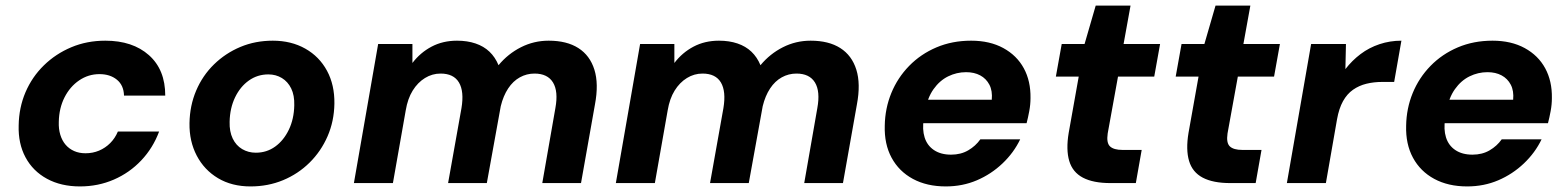

<svg xmlns="http://www.w3.org/2000/svg" viewBox="-20 -657 5627 689"><path d="M267 12Q199 12 148.5 -15.5Q98 -43 71.5 -92.5Q45 -142 47 -207Q48 -271 71.5 -326Q95 -381 137.5 -422.5Q180 -464 236 -487.5Q292 -511 358 -511Q456 -511 514.5 -459Q573 -407 573 -314H425Q424 -351 399.5 -371Q375 -391 337 -391Q297 -391 264 -368.5Q231 -346 211.5 -307.5Q192 -269 191 -220Q190 -194 196.5 -173Q203 -152 215.5 -137.5Q228 -123 246 -115Q264 -107 287 -107Q313 -107 335.5 -116.5Q358 -126 375.5 -143.5Q393 -161 403 -185H551Q529 -126 487 -81.5Q445 -37 388.5 -12.5Q332 12 267 12Z M879 12Q812 12 762.5 -17.5Q713 -47 686 -98.5Q659 -150 660 -215Q661 -278 684 -332Q707 -386 748 -426Q789 -466 842.5 -488.5Q896 -511 959 -511Q1025 -511 1075.5 -482.5Q1126 -454 1153.5 -403Q1181 -352 1180 -285Q1179 -222 1155.5 -168Q1132 -114 1091 -73.5Q1050 -33 996 -10.5Q942 12 879 12ZM898 -109Q937 -109 967.5 -131Q998 -153 1016.5 -191.5Q1035 -230 1036 -279Q1037 -315 1025 -339.5Q1013 -364 991.5 -377Q970 -390 943 -390Q904 -390 873 -368Q842 -346 823.5 -307.5Q805 -269 804 -220Q803 -185 815 -160Q827 -135 849 -122Q871 -109 898 -109Z M1250 0 1337 -499H1460V-431Q1488 -468 1528.5 -489.5Q1569 -511 1620 -511Q1657 -511 1686.5 -501Q1716 -491 1736.5 -471.5Q1757 -452 1769 -423Q1803 -464 1849.5 -487.5Q1896 -511 1949 -511Q2014 -511 2055.5 -484.5Q2097 -458 2113 -407Q2129 -356 2115 -282L2065 0H1926L1973 -269Q1984 -329 1964.5 -361Q1945 -393 1898 -393Q1870 -393 1845.5 -379.5Q1821 -366 1803.5 -339.5Q1786 -313 1777 -276L1727 0H1588L1636 -269Q1646 -329 1627 -361Q1608 -393 1561 -393Q1531 -393 1505 -377Q1479 -361 1461 -332Q1443 -303 1436 -261L1390 0Z M2190 0 2277 -499H2400V-431Q2428 -468 2468.5 -489.5Q2509 -511 2560 -511Q2597 -511 2626.5 -501Q2656 -491 2676.5 -471.5Q2697 -452 2709 -423Q2743 -464 2789.5 -487.5Q2836 -511 2889 -511Q2954 -511 2995.5 -484.5Q3037 -458 3053 -407Q3069 -356 3055 -282L3005 0H2866L2913 -269Q2924 -329 2904.5 -361Q2885 -393 2838 -393Q2810 -393 2785.5 -379.5Q2761 -366 2743.5 -339.5Q2726 -313 2717 -276L2667 0H2528L2576 -269Q2586 -329 2567 -361Q2548 -393 2501 -393Q2471 -393 2445 -377Q2419 -361 2401 -332Q2383 -303 2376 -261L2330 0Z M3374 12Q3306 12 3256 -15Q3206 -42 3179.5 -91Q3153 -140 3155 -206Q3156 -268 3178.5 -323Q3201 -378 3242.5 -420.5Q3284 -463 3340.5 -487Q3397 -511 3465 -511Q3532 -511 3580.5 -484.5Q3629 -458 3654 -412Q3679 -366 3678 -305Q3678 -282 3673.5 -258Q3669 -234 3664 -215H3254L3269 -299H3539Q3542 -331 3530.5 -353Q3519 -375 3497.5 -386.5Q3476 -398 3447 -398Q3413 -398 3382.5 -383Q3352 -368 3330 -337Q3308 -306 3300 -259L3295 -230Q3289 -193 3298 -164Q3307 -135 3331.5 -118.5Q3356 -102 3393 -102Q3428 -102 3454.5 -117.5Q3481 -133 3498 -157H3641Q3618 -109 3577.5 -70.5Q3537 -32 3485.5 -10Q3434 12 3374 12Z M3965 0Q3903 0 3866 -19.5Q3829 -39 3817 -79.5Q3805 -120 3815 -180L3851 -382H3769L3790 -499H3872L3912 -637H4037L4012 -499H4143L4122 -382H3992L3955 -178Q3950 -144 3963.5 -131.5Q3977 -119 4008 -119H4077L4056 0Z M4395 0Q4333 0 4296 -19.5Q4259 -39 4247 -79.5Q4235 -120 4245 -180L4281 -382H4199L4220 -499H4302L4342 -637H4467L4442 -499H4573L4552 -382H4422L4385 -178Q4380 -144 4393.5 -131.5Q4407 -119 4438 -119H4507L4486 0Z M4598 0 4685 -499H4810L4808 -409Q4832 -440 4862.5 -463Q4893 -486 4930.5 -498.5Q4968 -511 5009 -511L4983 -363H4941Q4910 -363 4883.5 -356.5Q4857 -350 4835.5 -335Q4814 -320 4799.5 -294Q4785 -268 4778 -229L4738 0Z M5245 12Q5177 12 5127 -15Q5077 -42 5050.5 -91Q5024 -140 5026 -206Q5027 -268 5049.5 -323Q5072 -378 5113.5 -420.5Q5155 -463 5211.5 -487Q5268 -511 5336 -511Q5403 -511 5451.5 -484.5Q5500 -458 5525 -412Q5550 -366 5549 -305Q5549 -282 5544.5 -258Q5540 -234 5535 -215H5125L5140 -299H5410Q5413 -331 5401.5 -353Q5390 -375 5368.5 -386.5Q5347 -398 5318 -398Q5284 -398 5253.5 -383Q5223 -368 5201 -337Q5179 -306 5171 -259L5166 -230Q5160 -193 5169 -164Q5178 -135 5202.5 -118.5Q5227 -102 5264 -102Q5299 -102 5325.5 -117.5Q5352 -133 5369 -157H5512Q5489 -109 5448.5 -70.5Q5408 -32 5356.5 -10Q5305 12 5245 12Z"/></svg>

Font: DM Sans 20pt ExtraBold
Style: Italic
Weight: 800
Italic angle: -10°
Version: Version 4.004;gftools[0.9.30]